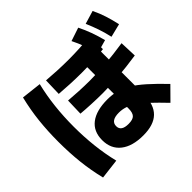

<svg xmlns="http://www.w3.org/2000/svg" viewBox="-208 -1102 1416 1416"><g transform="rotate(-45 500.0 -393.5)"><path d="M542 59Q428 59 365 9Q302 -41 302 -131Q302 -222 364 -269.5Q426 -317 542 -317Q593 -317 637 -305.5Q681 -294 726.5 -266.5Q772 -239 826.5 -190.5Q881 -142 951 -69L853 30Q791 -35 745.5 -77.5Q700 -120 664 -144Q628 -168 597 -178Q566 -188 533 -188Q448 -188 448 -131Q448 -78 525 -78Q570 -78 587.5 -96.5Q605 -115 605 -159V-666H758V-151Q758 -45 704.5 7Q651 59 542 59ZM547 -589Q490 -589 426.5 -592Q363 -595 317 -599L321 -736Q366 -732 428.5 -729Q491 -726 548 -726Q604 -726 660.5 -729Q717 -732 779 -739L781 -602Q718 -595 661 -592Q604 -589 547 -589ZM550 -373Q495 -373 433 -376Q371 -379 327 -383L331 -516Q375 -512 435 -509Q495 -506 550 -506Q633 -506 718 -513Q803 -520 909 -536L914 -403Q806 -387 719.5 -380Q633 -373 550 -373ZM733 -608Q718 -666 700.5 -713Q683 -760 659 -808L764 -843Q788 -795 806 -745.5Q824 -696 839 -638ZM890 -622Q877 -680 860.5 -727.5Q844 -775 823 -824L926 -855Q950 -806 966 -756Q982 -706 995 -648ZM112 68Q87 -34 76 -136Q65 -238 65 -350Q65 -462 76 -563.5Q87 -665 112 -767L269 -749Q246 -654 235 -554.5Q224 -455 224 -350Q224 -245 235 -145.5Q246 -46 269 49Z"/></g></svg>

Font: M PLUS 2 Thin ExtraBold
Style: Regular
Weight: 800
Version: Version 1.001